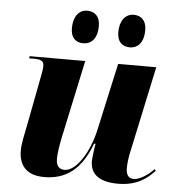

<svg xmlns="http://www.w3.org/2000/svg" viewBox="-54 -817 810 878"><g transform="rotate(5 351.0 -378.0)"><path d="M520 -616C550 -616 583 -637 583 -701C583 -744 559 -766 525 -766C485 -766 461 -732 461 -681C461 -637 484 -616 520 -616ZM306 -616C337 -616 370 -637 370 -701C370 -744 347 -766 311 -766C272 -766 248 -732 248 -681C248 -637 270 -616 306 -616ZM520 10C605 10 653 -27 687 -64L681 -71C657 -45 618 -18 589 -18C566 -18 554 -34 554 -65C554 -86 558 -119 565 -148L648 -536H473L405 -228C384 -129 326 -32 271 -32C244 -32 232 -49 232 -80C232 -104 238 -144 246 -181L322 -536H67L65 -526H87C125 -526 133 -517 133 -495C133 -484 130 -466 124 -436L81 -212C74 -178 64 -135 64 -102C64 -43 92 9 181 9C279 9 351 -42 395 -163H402C399 -151 392 -96 392 -83C392 -33 421 10 520 10Z"/></g></svg>

Font: Noto Serif Display ExtraBold
Style: Italic
Weight: 800
Italic angle: -12°
Designer: Monotype Design Team
Foundry: Monotype Imaging Inc.
Version: Version 2.009